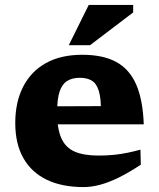

<svg xmlns="http://www.w3.org/2000/svg" viewBox="-20 -747 644 780"><path d="M314 -524.5Q399 -524.5 452.8 -495Q506.5 -465.5 533.5 -403.2Q560.5 -341 564 -242H170L169 -315L430 -316L390 -287Q391 -345.5 381.8 -376.5Q372.5 -407.5 353.2 -419.2Q334 -431 304.5 -431Q273.5 -431 253 -418.2Q232.5 -405.5 222.2 -375.2Q212 -345 212 -291.5Q212 -225 228.8 -186.5Q245.5 -148 282.5 -131.5Q319.5 -115 380.5 -115Q414 -115 443 -118Q472 -121 498.5 -126.5Q525 -132 550.5 -139L552 -78Q504.5 -46.5 463.5 -26.2Q422.5 -6 387 3.5Q351.5 13 319.5 13Q231.5 13 169.5 -17Q107.5 -47 74.8 -105Q42 -163 42 -247.5Q42 -332 73.8 -394.2Q105.5 -456.5 166.2 -490.5Q227 -524.5 314 -524.5ZM259.5 -563.5 340.5 -727H521V-696.5L346 -563.5Z"/></svg>

Font: Newsreader 7pt
Style: Bold
Weight: 700
Designer: Hugues Gentile
Foundry: Production Type
Version: Version 1.003